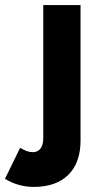

<svg xmlns="http://www.w3.org/2000/svg" viewBox="-84 -520 389 755"><path d="M-64.4 183.1 -4.9 61.3Q23.8 78.4 44 78.4Q64.7 78.4 75.4 64.1Q86.1 49.9 86.1 22.6V-500H232.7V32.7Q232.7 119.8 184.7 167.4Q136.7 215 48.4 215Q18.7 215 -10.6 206.8Q-39.8 198.7 -64.4 183.1Z"/></svg>

Font: Oak Sans Light
Style: Regular
Weight: 400
Designer: Erik Kennedy, Walven
Foundry: Erik Kennedy, Walven
Version: Version 1.100;Glyphs 3.1.2 (3151)